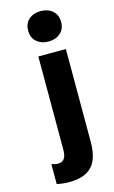

<svg xmlns="http://www.w3.org/2000/svg" viewBox="-139 -805 612 1030"><g transform="rotate(-15 167.5 -290.0)"><path d="M112 173Q198 173 238 130Q278 87 278 -4V-521H125V-1Q125 62 79 62Q63 62 43 55V166Q78 173 112 173ZM108 -668Q108 -629 134 -606.5Q160 -584 199 -584Q239 -584 265 -606.5Q291 -629 291 -668Q291 -708 265 -730.5Q239 -753 199 -753Q159 -753 133.5 -730.5Q108 -708 108 -668Z"/></g></svg>

Font: Geom
Style: Bold
Weight: 700
Version: Version 1.102